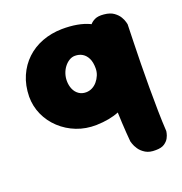

<svg xmlns="http://www.w3.org/2000/svg" viewBox="-129 -612 893 941"><g transform="rotate(-20 318.0 -141.5)"><path d="M294 1Q239 2 191.5 -16.5Q144 -35 107.5 -69Q71 -103 51 -147.5Q31 -192 31 -242Q32 -301 52.5 -348Q73 -395 108.5 -428.5Q144 -462 191.5 -480Q239 -498 294 -499Q380 -500 436.5 -473.5Q493 -447 521 -391.5Q549 -336 549 -250Q549 -200 535.5 -155.5Q522 -111 492.5 -76.5Q463 -42 414 -21.5Q365 -1 294 1ZM301 -167Q318 -167 333 -174.5Q348 -182 359.5 -195.5Q371 -209 378 -226Q385 -243 385 -262Q385 -294 375 -314Q365 -334 348.5 -344Q332 -354 310 -354Q294 -354 279.5 -345Q265 -336 254 -321.5Q243 -307 237 -289Q231 -271 231 -252Q231 -228 239.5 -208.5Q248 -189 264 -178Q280 -167 301 -167ZM526 216Q493 217 472.5 204.5Q452 192 441 175.5Q430 159 426 146Q422 133 422 133Q418 90 415 34Q412 -22 411.5 -83.5Q411 -145 412 -208Q413 -271 416 -329.5Q419 -388 423 -437Q423 -437 426 -447Q429 -457 438.5 -469.5Q448 -482 465.5 -490.5Q483 -499 513 -496Q545 -493 563.5 -479.5Q582 -466 591 -450.5Q600 -435 603 -423Q606 -411 606 -411Q605 -373 603.5 -320Q602 -267 601 -207Q600 -147 600 -84Q600 -21 601 38Q602 97 605 146Q605 146 603 156.5Q601 167 594 180.5Q587 194 571 205Q555 216 526 216Z"/></g></svg>

Font: Sour Gummy Black
Style: Regular
Weight: 900
Designer: Stefie Justprince
Foundry: Eifetstype
Version: Version 1.000